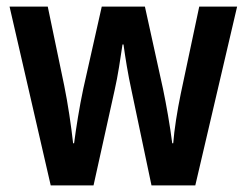

<svg xmlns="http://www.w3.org/2000/svg" viewBox="-20 -563 748 583"><path d="M379 -290 440 0H573L700 -543H585L529 -279C518 -226 509 -168 506 -128H503C496 -183 485 -245 475 -293L420 -543H289L233 -294C221 -238 211 -174 205 -128H202C196 -182 186 -249 175 -303L125 -543H9L134 0H264L328 -289C338 -332 346 -388 352 -428H355C360 -391 369 -335 379 -290Z"/></svg>

Font: Noto Sans Ethiopic Cond SemBd
Style: Regular
Weight: 600
Width: 3
Designer: Monotype Design Team
Foundry: Monotype Imaging Inc.
Version: Version 2.102